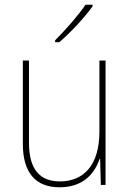

<svg xmlns="http://www.w3.org/2000/svg" viewBox="-20 -785 553 815"><path d="M373 -758V-765H343C312 -719 259 -659 214 -614V-606H232C280 -647 339 -711 373 -758ZM428 -528H402V-227C402 -82 334 -15 234 -15C150 -15 103 -65 103 -179V-528H77V-174C77 -53 130 10 233 10C335 10 383 -51 403 -111H405L408 0H428Z"/></svg>

Font: Noto Sans Thai Looped SemiCondensed Thin
Style: Regular
Weight: 100
Width: 4
Designer: Sasikarn Vongin, Ben Mitchell
Foundry: The Fontpad Ltd
Version: Version 1.001